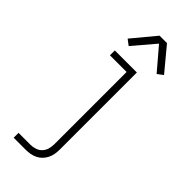

<svg xmlns="http://www.w3.org/2000/svg" viewBox="-304 -798 1059 1059"><g transform="rotate(45 225.0 -268.5)"><path d="M67 215V177H160Q178 177 196.5 171Q215 165 228 151Q241 137 246 118.5Q251 100 251 81V-482H121V-520H293V81Q293 99 290 117Q287 135 279 151Q271 167 258.5 180Q246 193 229.5 201Q213 209 195.5 212Q178 215 160 215ZM158 -591 125 -616 238 -752H296L409 -616L376 -591L267 -719Z"/></g></svg>

Font: Iosevka Etoile Extralight
Style: Regular
Weight: 200
Designer: Belleve Invis
Foundry: Belleve Invis
Version: Version 22.1.2; ttfautohint (v1.8.4)